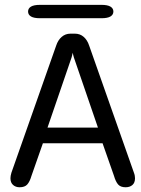

<svg xmlns="http://www.w3.org/2000/svg" viewBox="-20 -761 579 790"><path d="M60.5 9.5Q44.5 9.5 33.8 0Q23 -9.5 23 -27.5Q23 -32.5 24 -38.2Q25 -44 27 -50.5L211 -573Q218.5 -596 233.8 -609.2Q249 -622.5 270 -622.5H288Q309.5 -622.5 324.5 -609.2Q339.5 -596 347 -573L531 -50.5Q533.5 -44 534.5 -38.2Q535.5 -32.5 535.5 -27.5Q535.5 -9 524.8 0.2Q514 9.5 497 9.5Q476 9.5 466 -2Q456 -13.5 449 -37.5L402 -171.5H156.5L109.5 -37.5Q102.5 -13.5 92.2 -2Q82 9.5 60.5 9.5ZM175.5 -236H383L284 -524.5Q282.5 -529.5 281.2 -534.8Q280 -540 279 -544Q278.5 -540 277.2 -534.8Q276 -529.5 274.5 -524.5ZM95.5 -713.5Q95.5 -726.5 107.5 -733.8Q119.5 -741 144.5 -741H397.5Q422.5 -741 434.5 -733.8Q446.5 -726.5 446.5 -713.5Q446.5 -700.5 434.5 -693.2Q422.5 -686 397.5 -686H144.5Q119.5 -686 107.5 -693.2Q95.5 -700.5 95.5 -713.5Z"/></svg>

Font: Sono
Style: Regular
Weight: 400
Designer: Tyler Finck
Foundry: Tyler Finck
Version: Version 2.112